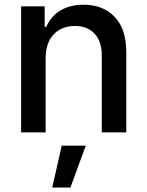

<svg xmlns="http://www.w3.org/2000/svg" viewBox="-20 -573 637 831"><path d="M71.4 0V-545.5H173.3V-456.7H180Q189.6 -478.3 204.4 -496.1Q219.1 -513.8 239.2 -526.3Q259.2 -538.7 284.6 -545.6Q310 -552.6 340.9 -552.6Q382.8 -552.6 416.5 -539.8Q450.3 -527 475.9 -500.4Q526.6 -447.4 526.6 -346.9V0H420.5V-334.2Q420.5 -364 412.5 -387.4Q404.5 -410.9 389.6 -427Q374.6 -443.2 353.2 -451.9Q331.7 -460.6 304.7 -460.6Q273.8 -460.6 250 -450.3Q226.2 -440 210.2 -421.9Q194.2 -403.8 185.9 -378.7Q177.6 -353.7 177.6 -323.9V0ZM206 238.6 247.2 57.5H351.2L284.8 238.6Z"/></svg>

Font: Inter P Medium
Style: Regular
Weight: 500
Designer: Rasmus Andersson
Foundry: rsms
Version: Version 3.018;git-588b23468